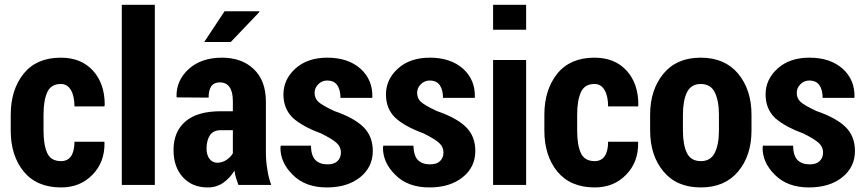

<svg xmlns="http://www.w3.org/2000/svg" viewBox="-20 -782 3660 812"><path d="M238.3 -100.6Q265.6 -100.6 280.3 -121.1Q294.9 -142.6 294.9 -182.6Q336.9 -182.6 420.9 -182.6Q420.9 -181.6 421.9 -179.7Q423.8 -96.7 371.1 -43Q319.3 10.7 238.3 10.7Q135.7 10.7 80.1 -56.6Q25.4 -124 25.4 -229.5Q25.4 -235.4 25.4 -247.1Q25.4 -259.8 25.4 -296.9Q25.4 -402.3 80.1 -470.7Q134.8 -538.1 237.3 -538.1Q323.2 -538.1 373 -483.4Q422.9 -428.7 422.9 -338.9Q422.9 -335.9 421.9 -334Q421.9 -333 421.9 -332Q389.6 -332 294.9 -332Q294.9 -375 280.3 -400.4Q265.6 -426.8 237.3 -426.8Q195.3 -426.8 179.7 -391.6Q164.1 -356.4 164.1 -296.9Q164.1 -274.4 164.1 -229.5Q164.1 -168.9 179.7 -134.8Q195.3 -100.6 238.3 -100.6Z M634.8 0Q599.6 0 495.1 0Q495.1 -119.1 495.1 -476.6Q495.1 -547.9 495.1 -761.7Q530.3 -761.7 634.8 -761.7Q634.8 -571.3 634.8 0Z M988.3 0Q983.4 -12.7 978.5 -28.3Q973.6 -43.9 971.7 -60.5Q952.1 -28.3 923.8 -8.8Q895.5 10.7 858.4 10.7Q793 10.7 753.9 -32.2Q713.9 -75.2 713.9 -147.5Q713.9 -225.6 764.6 -268.6Q814.5 -311.5 913.1 -311.5Q930.7 -311.5 964.8 -311.5Q964.8 -322.3 964.8 -354.5Q964.8 -392.6 951.2 -413.1Q937.5 -433.6 909.2 -433.6Q885.7 -433.6 874 -418Q862.3 -401.4 862.3 -369.1Q818.4 -369.1 728.5 -370.1Q728.5 -370.1 726.6 -372.1Q724.6 -441.4 778.3 -490.2Q831.1 -538.1 918.9 -538.1Q1002 -538.1 1052.7 -490.2Q1104.5 -441.4 1104.5 -352.5Q1104.5 -281.2 1104.5 -139.6Q1104.5 -100.6 1110.4 -66.4Q1115.2 -32.2 1127 0Q1081.1 0 988.3 0ZM898.4 -93.8Q919.9 -93.8 937.5 -105.5Q955.1 -117.2 964.8 -133.8Q964.8 -167 964.8 -231.4Q952.1 -231.4 913.1 -231.4Q881.8 -231.4 867.2 -209Q853.5 -187.5 853.5 -153.3Q853.5 -127.9 865.2 -111.3Q877.9 -93.8 898.4 -93.8ZM929.7 -734.4Q965.8 -734.4 1076.2 -734.4Q1076.2 -733.4 1077.1 -731.4Q1046.9 -699.2 956.1 -604.5Q927.7 -604.5 843.8 -604.5Q865.2 -636.7 929.7 -734.4Z M1421.9 -137.7Q1421.9 -160.2 1404.3 -176.8Q1386.7 -193.4 1337.9 -217.8Q1257.8 -247.1 1217.8 -284.2Q1178.7 -322.3 1178.7 -382.8Q1178.7 -446.3 1229.5 -492.2Q1280.3 -538.1 1364.3 -538.1Q1452.1 -538.1 1504.9 -491.2Q1556.6 -444.3 1554.7 -371.1Q1553.7 -370.1 1553.7 -368.2Q1519.5 -368.2 1419.9 -368.2Q1419.9 -402.3 1406.2 -421.9Q1392.6 -441.4 1363.3 -441.4Q1341.8 -441.4 1326.2 -425.8Q1310.5 -410.2 1310.5 -389.6Q1310.5 -366.2 1326.2 -351.6Q1341.8 -336.9 1393.6 -312.5Q1476.6 -284.2 1516.6 -245.1Q1556.6 -206.1 1556.6 -143.6Q1556.6 -75.2 1502.9 -32.2Q1449.2 10.7 1362.3 10.7Q1270.5 10.7 1217.8 -43Q1166 -93.8 1166 -157.2Q1166 -160.2 1167 -163.1Q1167 -164.1 1167 -166Q1199.2 -166 1294.9 -166Q1295.9 -124 1313.5 -105.5Q1332 -86.9 1365.2 -86.9Q1393.6 -86.9 1407.2 -100.6Q1421.9 -114.3 1421.9 -137.7Z M1855.5 -137.7Q1855.5 -160.2 1837.9 -176.8Q1820.3 -193.4 1771.5 -217.8Q1691.4 -247.1 1651.4 -284.2Q1612.3 -322.3 1612.3 -382.8Q1612.3 -446.3 1663.1 -492.2Q1713.9 -538.1 1797.9 -538.1Q1885.7 -538.1 1938.5 -491.2Q1990.2 -444.3 1988.3 -371.1Q1987.3 -370.1 1987.3 -368.2Q1953.1 -368.2 1853.5 -368.2Q1853.5 -402.3 1839.8 -421.9Q1826.2 -441.4 1796.9 -441.4Q1775.4 -441.4 1759.8 -425.8Q1744.1 -410.2 1744.1 -389.6Q1744.1 -366.2 1759.8 -351.6Q1775.4 -336.9 1827.1 -312.5Q1910.2 -284.2 1950.2 -245.1Q1990.2 -206.1 1990.2 -143.6Q1990.2 -75.2 1936.5 -32.2Q1882.8 10.7 1795.9 10.7Q1704.1 10.7 1651.4 -43Q1599.6 -93.8 1599.6 -157.2Q1599.6 -160.2 1600.6 -163.1Q1600.6 -164.1 1600.6 -166Q1632.8 -166 1728.5 -166Q1729.5 -124 1747.1 -105.5Q1765.6 -86.9 1798.8 -86.9Q1827.1 -86.9 1840.8 -100.6Q1855.5 -114.3 1855.5 -137.7Z M2205.1 0Q2169.9 0 2065.4 0Q2065.4 -83 2065.4 -330.1Q2065.4 -379.9 2065.4 -528.3Q2100.6 -528.3 2205.1 -528.3Q2205.1 -396.5 2205.1 0ZM2205.1 -656.2Q2169.9 -656.2 2065.4 -656.2Q2065.4 -682.6 2065.4 -761.7Q2100.6 -761.7 2205.1 -761.7Q2205.1 -735.4 2205.1 -656.2Z M2495.1 -100.6Q2522.5 -100.6 2537.1 -121.1Q2551.8 -142.6 2551.8 -182.6Q2593.8 -182.6 2677.7 -182.6Q2677.7 -181.6 2678.7 -179.7Q2680.7 -96.7 2627.9 -43Q2576.2 10.7 2495.1 10.7Q2392.6 10.7 2336.9 -56.6Q2282.2 -124 2282.2 -229.5Q2282.2 -235.4 2282.2 -247.1Q2282.2 -259.8 2282.2 -296.9Q2282.2 -402.3 2336.9 -470.7Q2391.6 -538.1 2494.1 -538.1Q2580.1 -538.1 2629.9 -483.4Q2679.7 -428.7 2679.7 -338.9Q2679.7 -335.9 2678.7 -334Q2678.7 -333 2678.7 -332Q2646.5 -332 2551.8 -332Q2551.8 -375 2537.1 -400.4Q2522.5 -426.8 2494.1 -426.8Q2452.1 -426.8 2436.5 -391.6Q2420.9 -356.4 2420.9 -296.9Q2420.9 -274.4 2420.9 -229.5Q2420.9 -168.9 2436.5 -134.8Q2452.1 -100.6 2495.1 -100.6Z M2729.5 -296.9Q2729.5 -402.3 2786.1 -470.7Q2841.8 -538.1 2943.4 -538.1Q3044.9 -538.1 3101.6 -470.7Q3158.2 -402.3 3158.2 -296.9Q3158.2 -274.4 3158.2 -230.5Q3158.2 -124 3101.6 -56.6Q3044.9 10.7 2944.3 10.7Q2841.8 10.7 2786.1 -56.6Q2729.5 -124 2729.5 -230.5Q2729.5 -236.3 2729.5 -247.1Q2729.5 -259.8 2729.5 -296.9ZM2868.2 -230.5Q2868.2 -169.9 2884.8 -135.7Q2901.4 -100.6 2944.3 -100.6Q2985.4 -100.6 3002.9 -135.7Q3020.5 -170.9 3020.5 -230.5Q3020.5 -252.9 3020.5 -296.9Q3020.5 -355.5 3002.9 -391.6Q2985.4 -426.8 2943.4 -426.8Q2902.3 -426.8 2884.8 -390.6Q2868.2 -355.5 2868.2 -296.9Q2868.2 -274.4 2868.2 -230.5Z M3460.9 -137.7Q3460.9 -160.2 3443.4 -176.8Q3425.8 -193.4 3377 -217.8Q3296.9 -247.1 3256.8 -284.2Q3217.8 -322.3 3217.8 -382.8Q3217.8 -446.3 3268.6 -492.2Q3319.3 -538.1 3403.3 -538.1Q3491.2 -538.1 3543.9 -491.2Q3595.7 -444.3 3593.8 -371.1Q3592.8 -370.1 3592.8 -368.2Q3558.6 -368.2 3459 -368.2Q3459 -402.3 3445.3 -421.9Q3431.6 -441.4 3402.3 -441.4Q3380.9 -441.4 3365.2 -425.8Q3349.6 -410.2 3349.6 -389.6Q3349.6 -366.2 3365.2 -351.6Q3380.9 -336.9 3432.6 -312.5Q3515.6 -284.2 3555.7 -245.1Q3595.7 -206.1 3595.7 -143.6Q3595.7 -75.2 3542 -32.2Q3488.3 10.7 3401.4 10.7Q3309.6 10.7 3256.8 -43Q3205.1 -93.8 3205.1 -157.2Q3205.1 -160.2 3206.1 -163.1Q3206.1 -164.1 3206.1 -166Q3238.3 -166 3334 -166Q3335 -124 3352.5 -105.5Q3371.1 -86.9 3404.3 -86.9Q3432.6 -86.9 3446.3 -100.6Q3460.9 -114.3 3460.9 -137.7Z"/></svg>

Font: Noto Sans Hebrew DECATHLON 
Style: Bold
Weight: 400
Designer: Monotype Design Team
Version: Version 2.000;GOOG;noto-fonts:20170220:a8a215d2e889